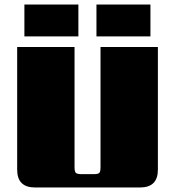

<svg xmlns="http://www.w3.org/2000/svg" viewBox="-20 -830 776 850"><path d="M425 -622H679V-79Q679 0 600 0H135Q56 0 56 -79V-622H310V-90Q310 -70 316 -64.5Q322 -59 341 -59H394Q414 -59 419.5 -64.5Q425 -70 425 -90ZM88 -810H327V-669H88ZM407 -810H646V-669H407Z"/></svg>

Font: Sarpanch Black
Style: Regular
Weight: 900
Designer: Manushi Parikh (Devanagari and Latin), Jyotish Sonowal (Devanagari)
Foundry: Indian Type Foundry
Version: Version 2.004;PS 1.0;hotconv 1.0.78;makeotf.lib2.5.61930; tt